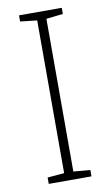

<svg xmlns="http://www.w3.org/2000/svg" viewBox="-83 -757 460 801"><g transform="rotate(-10 147.0 -357.0)"><path d="M238 0V-27L167 -33V-680L238 -688V-714H57V-688L128 -680V-33L57 -27V0Z"/></g></svg>

Font: Noto Sans Sinhala ExtraLight
Style: Regular
Weight: 200
Designer: Jelle Bosma - Monotype Design Team
Foundry: Monotype Imaging Inc.
Version: Version 2.006